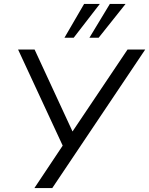

<svg xmlns="http://www.w3.org/2000/svg" viewBox="-20 -957 759 977"><path d="M155 0 299 -216 72 -705H156L349 -288L629 -705H719L246 0ZM308 -765 408 -937H488L355 -765ZM435 -765 539 -937H619L482 -765Z"/></svg>

Font: Nunito Sans
Style: Italic
Weight: 400
Italic angle: -9°
Designer: Vernon Adams
Foundry: Vernon Adams
Version: Version 3.006; ttfautohint (v1.8.3)